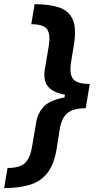

<svg xmlns="http://www.w3.org/2000/svg" viewBox="-64 -768 477 942"><path d="M105.8 -747.5Q176.8 -747.5 224.6 -731.9Q272.4 -716.3 292.1 -674Q311.8 -631.7 299 -551.5L284.4 -461.3Q275.6 -405.2 294.7 -380.7Q313.9 -356.2 375 -356.2H376.4L356.5 -236.9H355.1Q294.4 -236.9 266 -212.4Q237.6 -187.9 228.7 -131.7L214.5 -41.2Q201.7 39.1 167.8 81.3Q133.9 123.6 80.6 139.2Q27.3 154.8 -43.7 154.8L-27 56.1Q35.5 56.1 60.4 30.2Q85.2 4.3 93.8 -51.5L113.6 -168Q120 -209.9 148.6 -242.7Q177.2 -275.6 252.5 -290.1L254.6 -303.3Q207.7 -312.5 185 -330.6Q162.3 -348.7 156.8 -372.9Q151.3 -397 155.5 -424.7L175.1 -541.2Q184.3 -596.9 168.1 -623Q152 -649.1 89.5 -649.1Z"/></svg>

Font: Inter UI Semi Bold
Style: Italic
Weight: 600
Italic angle: -9.39999°
Designer: Rasmus Andersson
Foundry: rsms
Version: 3.2;8d6f07862